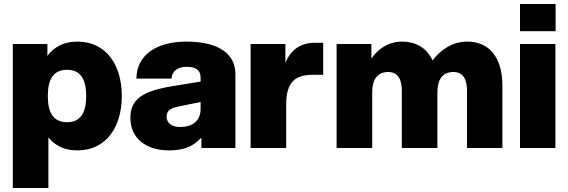

<svg xmlns="http://www.w3.org/2000/svg" viewBox="-20 -740 2841 960"><path d="M44 -520V200H222V-53C255 -12 302 12 367 12C512 12 589 -106 589 -260C589 -414 512 -532 367 -532C299 -532 250 -505 217 -461V-520ZM219 -260C219 -342 246 -391 315 -391C384 -391 411 -342 411 -260C411 -178 384 -129 315 -129C246 -129 219 -178 219 -260Z M987 0H1157V-370C1157 -470 1075 -532 911 -532C767 -532 663 -468 662 -347H838C838 -377 861 -406 913 -406C974 -406 983 -377 983 -349V-332L847 -310C690 -285 632 -243 632 -150C632 -45 715 12 824 12C893 12 943 -4 987 -52ZM813 -157C813 -189 835 -201 885 -210L983 -230V-196C983 -130 936 -105 881 -105C838 -105 813 -125 813 -157Z M1233 0H1411V-219C1411 -329 1456 -366 1544 -366H1596V-526H1553C1485 -526 1436 -494 1407 -426V-520H1233Z M2315 -287V0H2492V-310C2492 -470 2412 -532 2317 -532C2242 -532 2183 -491 2143 -438C2112 -504 2055 -532 1991 -532C1921 -532 1870 -495 1837 -447V-520H1663V0H1841V-279C1841 -337 1863 -380 1921 -380C1973 -380 1989 -338 1989 -287V0H2167V-279C2167 -337 2189 -380 2247 -380C2299 -380 2315 -338 2315 -287Z M2580 0H2757V-520H2580ZM2580 -584H2758V-720H2580Z"/></svg>

Font: Aspekta 850
Style: Regular
Weight: 850
Designer: Ivo Dolenc
Version: Version 2.000